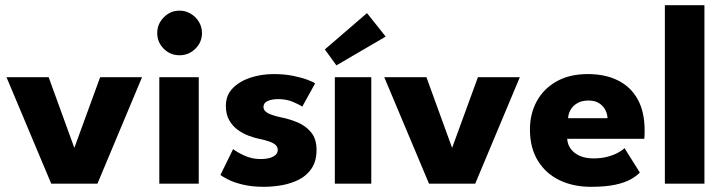

<svg xmlns="http://www.w3.org/2000/svg" viewBox="-20 -708 2791 740"><path d="M5 -410.5H167.5L266.5 -138L366 -410.5H527.5L355.5 0H177.5Z M594 0V-410.5H746V0ZM672 -495Q636 -495 611 -520.2Q586 -545.5 586 -580.5Q586 -615.5 611.2 -641.2Q636.5 -667 672 -667Q695.5 -667 715 -655.2Q734.5 -643.5 746.5 -624Q758.5 -604.5 758.5 -580.5Q758.5 -545.5 733 -520.2Q707.5 -495 672 -495Z M1035 -422.5Q1075.5 -422.5 1109 -415.8Q1142.5 -409 1165.2 -400.5Q1188 -392 1194.5 -386.5L1145 -297Q1135.5 -304 1109.8 -315Q1084 -326 1052.5 -326Q1028.5 -326 1012 -318.8Q995.5 -311.5 995.5 -296Q995.5 -280.5 1013.8 -271.2Q1032 -262 1066.5 -255Q1096.5 -249 1127.5 -236Q1158.5 -223 1179.2 -197.8Q1200 -172.5 1200 -130.5Q1200 -87.5 1181.5 -59.5Q1163 -31.5 1132.5 -16Q1102 -0.5 1066.5 5.8Q1031 12 997.5 12Q950.5 12 915.8 3.5Q881 -5 859.5 -16Q838 -27 829.5 -33.5L878.5 -133.5Q891.5 -122.5 921 -108.8Q950.5 -95 983.5 -95Q1015.5 -95 1033 -104.5Q1050.5 -114 1050.5 -129.5Q1050.5 -142 1042 -149.5Q1033.5 -157 1018 -162.5Q1002.5 -168 980.5 -172.5Q960.5 -176.5 938 -185Q915.5 -193.5 895.5 -208.2Q875.5 -223 863 -245.5Q850.5 -268 850.5 -300Q850.5 -341 877 -368Q903.5 -395 945.5 -408.8Q987.5 -422.5 1035 -422.5Z M1270.5 0V-410.5H1411V0ZM1276.5 -456 1232 -517.5 1394.5 -657.5 1466.5 -567Z M1461 -410.5H1623.5L1722.5 -138L1822 -410.5H1983.5L1811.5 0H1633.5Z M2166 -173Q2167.5 -151 2180 -134Q2192.5 -117 2214.8 -107.2Q2237 -97.5 2267.5 -97.5Q2296.5 -97.5 2319.8 -103.5Q2343 -109.5 2360.2 -118.5Q2377.5 -127.5 2387 -137L2446 -43Q2433.5 -29.5 2410.8 -16.8Q2388 -4 2351 4Q2314 12 2257.5 12Q2189.5 12 2136.5 -13.5Q2083.5 -39 2053 -88.5Q2022.5 -138 2022.5 -209.5Q2022.5 -269.5 2048.8 -317.8Q2075 -366 2125 -394.2Q2175 -422.5 2245.5 -422.5Q2312.5 -422.5 2361.8 -398Q2411 -373.5 2437.8 -325.2Q2464.5 -277 2464.5 -205Q2464.5 -201 2464.2 -189Q2464 -177 2463 -173ZM2321.5 -252.5Q2321 -268.5 2313 -284.2Q2305 -300 2289 -310.2Q2273 -320.5 2248 -320.5Q2223 -320.5 2205.8 -310.8Q2188.5 -301 2179.5 -285.5Q2170.5 -270 2169.5 -252.5Z M2695 0H2542.5V-688H2695Z"/></svg>

Font: League Spartan Thin
Style: Bold
Weight: 700
Version: Version 2.002